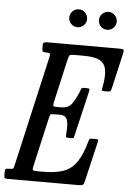

<svg xmlns="http://www.w3.org/2000/svg" viewBox="-102 -987 703 1032"><g transform="rotate(5 250.0 -471.0)"><path d="M171.5 -346 110.5 -78Q107 -62.5 111 -58.8Q115 -55 135 -55H168Q234 -55 276.5 -70.8Q319 -86.5 346.2 -126Q373.5 -165.5 393 -236Q396 -246.5 398.2 -250.8Q400.5 -255 415 -255H430Q441.5 -255 444.2 -252.8Q447 -250.5 445 -242L393.5 -23Q390 -8.5 384.8 -4.2Q379.5 0 361 0H-22Q-31 0 -35.5 -2.5Q-40 -5 -40 -15V-32Q-40 -46.5 -37 -50.8Q-34 -55 -20 -55H-16Q1.5 -55 4.2 -58.5Q7 -62 10 -76L146 -672.5Q149.5 -688 145.2 -691.5Q141 -695 126 -695H124Q110 -695 107 -699.5Q104 -704 104 -718V-734Q104 -745 111.2 -747.5Q118.5 -750 128 -750H511Q533 -750 537.8 -746.8Q542.5 -743.5 538.5 -726L495 -536Q491.5 -522 488.5 -518.5Q485.5 -515 468 -515H453.5Q441 -515 442 -521.8Q443 -528.5 444.5 -537Q456 -597 449.2 -631.5Q442.5 -666 414 -680.5Q385.5 -695 330 -695H280Q255.5 -695 251.8 -689.5Q248 -684 243.5 -665L190.5 -431Q187 -416 190.2 -412Q193.5 -408 213 -408H228Q271 -408 289.2 -433.8Q307.5 -459.5 325 -501Q328.5 -509.5 330.5 -516.2Q332.5 -523 344.5 -523H360Q373.5 -523 374.8 -519Q376 -515 373.5 -504L317.5 -266Q315.5 -256.5 314 -252.2Q312.5 -248 300 -248H284Q271.5 -248 271.5 -256Q271.5 -264 272 -273Q276 -314 269.2 -341Q262.5 -368 228 -368H200Q181.5 -368 178.2 -364.5Q175 -361 171.5 -346ZM441.5 -845Q421.5 -845 407.5 -859Q393.5 -873 393.5 -893Q393.5 -913 407.5 -927.2Q421.5 -941.5 441.5 -941.5Q461.5 -941.5 475.5 -927.2Q489.5 -913 489.5 -893Q489.5 -873 475.5 -859Q461.5 -845 441.5 -845ZM281.5 -845Q261.5 -845 247.5 -859Q233.5 -873 233.5 -893Q233.5 -913 247.5 -927.2Q261.5 -941.5 281.5 -941.5Q301.5 -941.5 315.5 -927.2Q329.5 -913 329.5 -893Q329.5 -873 315.5 -859Q301.5 -845 281.5 -845Z"/></g></svg>

Font: Besley* Condensed
Style: Italic
Weight: 400
Width: 3
Italic angle: -13°
Designer: Owen Earl
Foundry: indestructible type*
Version: Version 3.000; ttfautohint (v1.8.3)